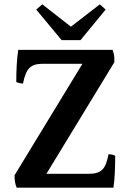

<svg xmlns="http://www.w3.org/2000/svg" viewBox="-20 -959 597 885"><path d="M351 -774H264L147 -915L175 -939L307 -836L440 -939L467 -915ZM392 -158Q432 -158 451.5 -177Q471 -196 480 -248Q498 -248 511 -241Q511 -150 503 -94H57Q47 -115 47 -151L360 -665H175Q135 -665 115.5 -645.5Q96 -626 86 -574Q72 -574 55 -581Q55 -667 64 -729H499Q507 -707 507 -691Q507 -675 507 -672L194 -158Z"/></svg>

Font: Halant SemiBold
Style: Regular
Weight: 600
Designer: Hitesh Malaviya (Devanagari), Satya Rajpurohit (Latin)
Foundry: Indian Type Foundry
Version: Version 1.101;PS 1.0;hotconv 1.0.78;makeotf.lib2.5.61930; tt